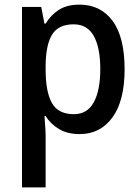

<svg xmlns="http://www.w3.org/2000/svg" viewBox="-20 -569 606 829"><path d="M323 -549Q414 -549 466 -479Q518 -409 518 -270Q518 -134 465.5 -62Q413 10 324 10Q271 10 234.5 -12Q198 -34 177 -68H172Q173 -48 175 -25Q177 -2 177 17V240H75V-539H158L172 -467H177Q200 -505 235 -527Q270 -549 323 -549ZM298 -464Q233 -464 205.5 -420.5Q178 -377 177 -287V-268Q177 -173 204 -124.5Q231 -76 299 -76Q357 -76 385 -127.5Q413 -179 413 -271Q413 -363 385 -413.5Q357 -464 298 -464Z"/></svg>

Font: Noto Sans Lao UI SemCond Med
Style: Regular
Weight: 500
Width: 4
Designer: Monotype Design Team
Foundry: Monotype Imaging Inc.
Version: Version 2.000; ttfautohint (v1.8.4.7-5d5b)